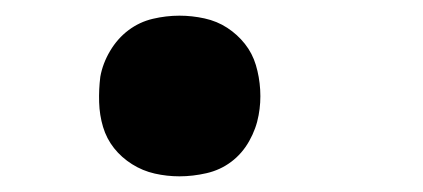

<svg xmlns="http://www.w3.org/2000/svg" viewBox="-20 -217 540 245"><path d="M209 8Q193 8 177.5 4.5Q162 1 148.5 -7.5Q135 -16 125.5 -28Q116 -40 111.5 -55Q107 -70 106.5 -86.5Q106 -103 108 -119Q111 -136 120.5 -152Q130 -168 144 -178.5Q158 -189 175 -193Q192 -197 209 -197Q225 -197 241 -193.5Q257 -190 270 -181.5Q283 -173 292.5 -161Q302 -149 306.5 -134Q311 -119 312 -102.5Q313 -86 310 -70Q307 -53 298 -37Q289 -21 275 -10.5Q261 0 243.5 4Q226 8 209 8Z"/></svg>

Font: Iosevka SS18 Extrabold
Style: Italic
Weight: 800
Italic angle: -9°
Monospace: yes
Designer: Belleve Invis
Foundry: Belleve Invis
Version: Version 25.1.1; ttfautohint (v1.8.4)